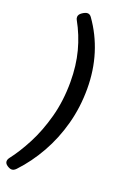

<svg xmlns="http://www.w3.org/2000/svg" viewBox="-200 -836 716 1102"><g transform="rotate(20 158.0 -285.0)"><path d="M132 -781Q146 -781 156 -767Q216 -683 247 -583.5Q278 -484 278 -372Q278 -259 250 -155.5Q222 -52 171.5 37.5Q121 127 55 197Q42 211 28 211Q16 211 0.5 200.5Q-15 190 -15 176Q-15 165 -6 153Q37 98 78.5 18.5Q120 -61 147 -160.5Q174 -260 174 -376Q174 -476 151.5 -561.5Q129 -647 86 -724Q82 -731 82 -740Q82 -756 100.5 -768.5Q119 -781 132 -781Z"/></g></svg>

Font: Asap Semi Expanded Semi Expanded SemiBold
Style: Italic
Weight: 600
Width: 6
Italic angle: -6°
Designer: Pablo Cosgaya
Foundry: Omnibus-Type
Version: Version 3.001; ttfautohint (v1.8.4.7-5d5b)